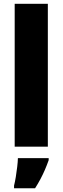

<svg xmlns="http://www.w3.org/2000/svg" viewBox="-20 -780 333 1021"><path d="M234.4 0H58.1V-759.8H234.4ZM238.8 61V71.8Q229.5 98.1 218.8 123Q208 147.9 195.3 171.9Q182.6 195.8 166.5 221.2H54.7V207Q59.6 188 64 161.1Q68.4 134.3 71.5 107.4Q74.7 80.6 75.2 61Z"/></svg>

Font: Open Sans SemiCondensed ExtraBold
Style: Regular
Weight: 800
Width: 4
Designer: Monotype Design Team
Foundry: Monotype Imaging Inc.
Version: Version 3.000